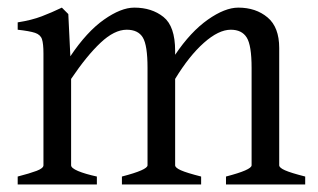

<svg xmlns="http://www.w3.org/2000/svg" viewBox="-20 -489 843 509"><path d="M26.9 0V-21Q59.1 -29.3 77.1 -36.1Q95.2 -43 95.2 -50.8V-347.2Q95.2 -373 91.3 -385Q87.4 -397 73 -401.9Q58.6 -406.7 26.9 -410.2V-429.7Q64 -435.5 90.8 -445.8Q117.7 -456.1 144 -468.8L161.1 -451.7L166.5 -339.8Q210 -404.8 255.4 -436.8Q300.8 -468.8 335.9 -468.8Q382.3 -468.8 413.3 -444.1Q444.3 -419.4 444.3 -354V-343.8Q485.4 -404.8 530.8 -436.8Q576.2 -468.8 611.8 -468.8Q658.2 -468.8 689.2 -442.9Q720.2 -417 720.2 -361.8V-50.8Q720.2 -44.4 735.4 -37.6Q750.5 -30.8 789.1 -21V0H579.1V-21Q647 -38.6 647 -50.8V-309.1Q647 -369.1 634 -389.6Q621.1 -410.2 591.8 -410.2Q559.6 -410.2 520.5 -375.5Q481.4 -340.8 444.3 -279.8V-50.8Q444.3 -44.4 459.5 -37.6Q474.6 -30.8 513.2 -21V0H303.2V-21Q371.1 -38.6 371.1 -50.8V-309.1Q371.1 -369.1 358.6 -389.6Q346.2 -410.2 315.9 -410.2Q283.2 -410.2 246.6 -375.7Q210 -341.3 168.5 -279.8V-50.8Q168.5 -43.5 187 -35.6Q205.6 -27.8 236.8 -21V0Z"/></svg>

Font: David Libre
Style: Regular
Weight: 400
Designer: Ismar David, J. Victor Gaultney, Annie Olsen and Meir Sadan
Foundry: Monotype Imaging Inc. & SIL International
Version: Version 1.100; ttfautohint (v1.8.4.7-5d5b)